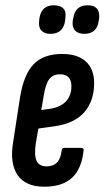

<svg xmlns="http://www.w3.org/2000/svg" viewBox="-20 -700 395 726"><path d="M147 6Q77 6 46.5 -38Q16 -82 30 -165L56 -333Q70 -419 107.5 -457.5Q145 -496 215 -496Q273 -496 304.5 -467.5Q336 -439 336 -386Q336 -319 299.5 -276.5Q263 -234 189 -223L125 -214L115 -156Q109 -112 118.5 -91.5Q128 -71 156 -71Q182 -71 196 -86Q210 -101 213 -131Q214 -141 224 -141H287Q298 -141 296 -131Q289 -62 252.5 -28Q216 6 147 6ZM136 -284 172 -289Q211 -296 230.5 -318Q250 -340 250 -374Q250 -419 207 -419Q180 -419 166 -400.5Q152 -382 145 -336ZM299 -572Q276 -572 264 -584.5Q252 -597 255 -621L257 -631Q264 -680 311 -680Q335 -680 346 -668Q357 -656 355 -631L353 -620Q346 -572 299 -572ZM171 -572Q148 -572 136.5 -584.5Q125 -597 128 -621L129 -631Q137 -680 183 -680Q208 -680 219.5 -668Q231 -656 227 -631L226 -620Q218 -572 171 -572Z"/></svg>

Font: Sofia Sans Extra Condensed SemiBold
Style: Italic
Weight: 600
Italic angle: -9°
Designer: Botio Nikoltchev, Ani Petrova
Foundry: lettersoup
Version: Version 4.101